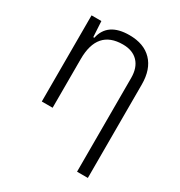

<svg xmlns="http://www.w3.org/2000/svg" viewBox="-176 -650 938 999"><g transform="rotate(30 293.0 -151.0)"><path d="M89.8 0V-517.6H148.9L154.3 -423.8H160.6Q182.6 -527.3 313 -527.3Q400.4 -527.3 448.2 -477.5Q496.1 -427.7 496.1 -336.9V224.6H431.2V-338.4Q431.2 -400.4 398.7 -434.3Q366.2 -468.3 307.6 -468.3Q154.8 -468.3 154.8 -292.5V0Z"/></g></svg>

Font: Caskaydia Cove Light
Style: Regular
Weight: 300
Monospace: yes
Designer: Aaron Bell
Foundry: Saja Typeworks
Version: Version 4.300; ttfautohint (v1.8.3)